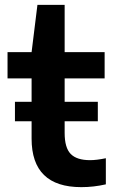

<svg xmlns="http://www.w3.org/2000/svg" viewBox="-20 -760 472 790"><path d="M415.5 -109V-1.5Q365.5 10 314.5 10Q110 10 110 -189.5V-261H41.5V-341H110V-437.5H11V-545.5H110L134 -740H246V-545.5H410.5V-437.5H246V-341H382.5V-261H246V-213Q246 -152 271 -126.5Q296 -101 350.5 -101Q377.5 -101 415.5 -109Z"/></svg>

Font: Encode Sans Semi Expanded SmBd
Style: Regular
Weight: 600
Width: 6
Designer: Multiple Designers
Foundry: Impallari Type
Version: Version 2.000